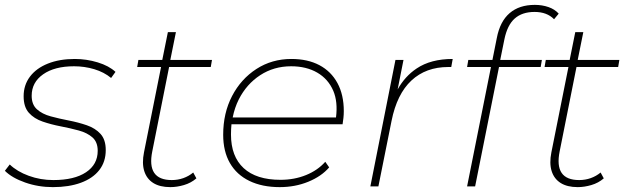

<svg xmlns="http://www.w3.org/2000/svg" viewBox="-25 -765 2580 788"><path d="M192 3Q132 3 78 -16Q24 -35 -5 -64L15 -90Q45 -61 93 -43.5Q141 -26 194 -26Q280 -26 328 -58Q376 -90 376 -146Q376 -182 354.5 -201Q333 -220 298 -229.5Q263 -239 224 -246.5Q185 -254 150 -266Q115 -278 93.5 -302Q72 -326 72 -370Q72 -416 98 -450.5Q124 -485 171.5 -504Q219 -523 282 -523Q330 -523 376 -509Q422 -495 449 -470L431 -445Q402 -469 362 -481Q322 -493 279 -493Q199 -493 152 -460Q105 -427 105 -372Q105 -336 126.5 -316.5Q148 -297 183 -287.5Q218 -278 257 -270.5Q296 -263 331 -251Q366 -239 387.5 -215.5Q409 -192 409 -149Q409 -101 382.5 -67Q356 -33 307 -15Q258 3 192 3Z M674 3Q631 3 604 -14Q577 -31 567 -63Q557 -95 566 -140L636 -490H538L543 -519H641L664 -633H697L674 -519H845L840 -490H669L600 -144Q588 -85 608 -55.5Q628 -26 680 -26Q705 -26 727.5 -34Q750 -42 768 -57L781 -33Q759 -14 730 -5.5Q701 3 674 3Z M1123 3Q1051 3 998.5 -22.5Q946 -48 918.5 -96Q891 -144 891 -212Q891 -301 927.5 -371Q964 -441 1027.5 -482Q1091 -523 1171 -523Q1238 -523 1286 -497.5Q1334 -472 1360 -424Q1386 -376 1386 -309Q1386 -295 1384.5 -281Q1383 -267 1381 -255H925Q923 -235 923 -213Q923 -123 975 -75Q1027 -27 1126 -27Q1183 -27 1231 -46.5Q1279 -66 1310 -101L1326 -78Q1294 -41 1240 -19Q1186 3 1123 3ZM930 -283H1354Q1362 -347 1343 -392Q1322 -441 1277 -467Q1232 -493 1170 -493Q1099 -493 1043 -456.5Q987 -420 955 -357Q938 -323 930 -283Z M1495 0 1598 -519H1631L1607 -398Q1637 -452 1685 -484Q1743 -523 1833 -523L1827 -490H1815Q1723 -490 1663.5 -434.5Q1604 -379 1582 -269L1528 0Z M1892 0 1990 -490H1892L1897 -519H1996L2014 -609Q2027 -677 2066.5 -711Q2106 -745 2170 -745Q2200 -745 2226 -736Q2252 -727 2268 -709L2249 -686Q2220 -716 2169 -716Q2118 -716 2087.5 -689Q2057 -662 2045 -603L2028 -519H2199L2194 -490H2023L1925 0Z M2346 3Q2303 3 2276 -14Q2249 -31 2239 -63Q2229 -95 2238 -140L2308 -490H2210L2215 -519H2313L2336 -633H2369L2346 -519H2517L2512 -490H2341L2272 -144Q2260 -85 2280 -55.5Q2300 -26 2352 -26Q2377 -26 2399.5 -34Q2422 -42 2440 -57L2453 -33Q2431 -14 2402 -5.5Q2373 3 2346 3Z"/></svg>

Font: Montserrat Thin ExtraLight
Style: Italic
Weight: 250
Italic angle: -11.3°
Version: Version 9.000